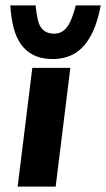

<svg xmlns="http://www.w3.org/2000/svg" viewBox="-20 -687 391 707"><path d="M99 -437H239L185 0H45ZM162 -470Q127 -472 101 -485.5Q75 -499 57.5 -523.5Q40 -548 30.5 -583.5Q21 -619 18 -667H111Q114 -636 119.5 -613Q125 -590 138 -577.5Q151 -565 174 -563Q197 -562 212.5 -573Q228 -584 239 -608Q250 -632 259 -667H351Q337 -593 310.5 -548.5Q284 -504 246.5 -485.5Q209 -467 162 -470Z"/></svg>

Font: Josefin Sans Thin
Style: Bold Italic
Weight: 700
Italic angle: -7°
Version: Version 2.000